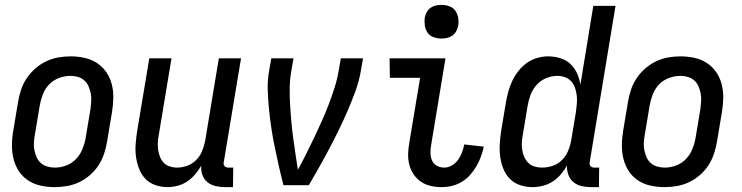

<svg xmlns="http://www.w3.org/2000/svg" viewBox="-20 -759 3040 787"><path d="M204 8Q175 8 147 2Q119 -4 96 -19Q73 -34 58 -56.5Q43 -79 36 -106Q29 -133 29 -162Q29 -191 34 -221L54 -341Q58 -365 66 -390Q74 -415 89 -437.5Q104 -460 124.5 -478Q145 -496 169 -507.5Q193 -519 218.5 -523.5Q244 -528 269 -528Q298 -528 326 -522Q354 -516 377 -501Q400 -486 415.5 -463.5Q431 -441 438 -414Q445 -387 444.5 -358Q444 -329 439 -299L419 -179Q415 -155 407 -130Q399 -105 384.5 -82.5Q370 -60 349.5 -42Q329 -24 305 -12.5Q281 -1 255 3.5Q229 8 204 8ZM205 -72Q228 -72 251 -80.5Q274 -89 291 -106.5Q308 -124 317.5 -147Q327 -170 331 -193L351 -313Q353 -329 354 -345Q355 -361 352 -376Q349 -391 343 -405Q337 -419 326 -429Q315 -439 300 -443.5Q285 -448 269 -448Q246 -448 222.5 -439.5Q199 -431 182 -413.5Q165 -396 156 -373Q147 -350 143 -327L123 -207Q120 -191 119 -175Q118 -159 121 -144Q124 -129 130 -115Q136 -101 147 -91Q158 -81 173.5 -76.5Q189 -72 205 -72Z M667 8Q641 8 616.5 -0.5Q592 -9 575.5 -26.5Q559 -44 550 -67.5Q541 -91 537.5 -116Q534 -141 536 -167.5Q538 -194 542 -221L592 -520H683L631 -207Q628 -192 627 -176.5Q626 -161 628 -146Q630 -131 635.5 -117Q641 -103 650.5 -92.5Q660 -82 675 -77Q690 -72 705 -72Q726 -72 747 -79.5Q768 -87 784 -103Q800 -119 808.5 -140Q817 -161 821 -182L877 -520H968L897 -93Q896 -89 897 -85Q898 -81 900.5 -78Q903 -75 907 -73.5Q911 -72 916 -72H936L935 8H902Q882 8 863 3.5Q844 -1 830 -12.5Q816 -24 809.5 -42Q803 -60 805 -80Q794 -61 779.5 -44Q765 -27 747 -15Q729 -3 708 2.5Q687 8 667 8Z M1246 0H1142Q1132 -38 1123.5 -76Q1115 -114 1107 -152Q1099 -190 1093 -229Q1087 -268 1083 -307.5Q1079 -347 1077.5 -387Q1076 -427 1083 -468L1092 -520H1183L1174 -468Q1168 -433 1167.5 -398.5Q1167 -364 1169 -330Q1171 -296 1174 -262.5Q1177 -229 1181.5 -195.5Q1186 -162 1191 -129Q1196 -96 1201 -63Q1219 -96 1235.5 -129Q1252 -162 1268 -195.5Q1284 -229 1299 -262.5Q1314 -296 1327 -330Q1340 -364 1351 -398.5Q1362 -433 1368 -468L1377 -520H1468L1459 -468Q1452 -427 1437.5 -387Q1423 -347 1406 -307.5Q1389 -268 1370 -229Q1351 -190 1331 -152Q1311 -114 1289.5 -76Q1268 -38 1246 0Z M1790 8Q1767 8 1745 3Q1723 -2 1705 -14.5Q1687 -27 1675 -45Q1663 -63 1657.5 -85Q1652 -107 1653 -130Q1654 -153 1658 -176L1702 -440H1578L1577 -520H1806L1747 -163Q1744 -147 1744.5 -131Q1745 -115 1751 -101Q1757 -87 1771 -79.5Q1785 -72 1801 -72Q1817 -72 1832.5 -81Q1848 -90 1858 -104.5Q1868 -119 1874 -135Q1880 -151 1883 -167L1963 -158Q1959 -138 1951.5 -117.5Q1944 -97 1933 -78Q1922 -59 1907 -42Q1892 -25 1872.5 -13.5Q1853 -2 1832 3Q1811 8 1790 8ZM1789 -601Q1773 -601 1757.5 -606.5Q1742 -612 1733 -624.5Q1724 -637 1721.5 -653.5Q1719 -670 1721 -687Q1723 -698 1729 -709Q1735 -720 1745 -727Q1755 -734 1766.5 -736.5Q1778 -739 1790 -739Q1806 -739 1821.5 -733.5Q1837 -728 1846 -715.5Q1855 -703 1858 -686.5Q1861 -670 1858 -653Q1856 -642 1850 -631Q1844 -620 1834 -613Q1824 -606 1812.5 -603.5Q1801 -601 1789 -601Z M2163 8Q2136 8 2112 0Q2088 -8 2070.5 -25.5Q2053 -43 2043.5 -66.5Q2034 -90 2030.5 -115.5Q2027 -141 2028.5 -167.5Q2030 -194 2034 -221L2054 -341Q2058 -363 2064 -385Q2070 -407 2080 -428Q2090 -449 2105 -468Q2120 -487 2139.5 -501Q2159 -515 2182 -521.5Q2205 -528 2227 -528Q2252 -528 2276.5 -520.5Q2301 -513 2318 -497Q2335 -481 2345 -459Q2355 -437 2359 -412L2412 -735H2503L2397 -93Q2396 -89 2397 -85Q2398 -81 2400.5 -78Q2403 -75 2407 -73.5Q2411 -72 2416 -72H2436L2435 8H2402Q2382 8 2363 3.5Q2344 -1 2330 -13Q2316 -25 2309.5 -43Q2303 -61 2304 -81Q2294 -62 2279 -44.5Q2264 -27 2245.5 -15Q2227 -3 2205.5 2.5Q2184 8 2163 8ZM2201 -72Q2223 -72 2244.5 -79Q2266 -86 2282.5 -102Q2299 -118 2308 -139Q2317 -160 2321 -182L2341 -302Q2343 -318 2344.5 -335Q2346 -352 2344 -368Q2342 -384 2337 -399Q2332 -414 2321.5 -425.5Q2311 -437 2296 -442.5Q2281 -448 2265 -448Q2242 -448 2219.5 -439Q2197 -430 2180.5 -412Q2164 -394 2155.5 -372Q2147 -350 2143 -327L2123 -207Q2120 -192 2119 -176Q2118 -160 2120.5 -144.5Q2123 -129 2129 -115.5Q2135 -102 2145.5 -91.5Q2156 -81 2171 -76.5Q2186 -72 2201 -72Z M2704 8Q2675 8 2647 2Q2619 -4 2596 -19Q2573 -34 2558 -56.5Q2543 -79 2536 -106Q2529 -133 2529 -162Q2529 -191 2534 -221L2554 -341Q2558 -365 2566 -390Q2574 -415 2589 -437.5Q2604 -460 2624.5 -478Q2645 -496 2669 -507.5Q2693 -519 2718.5 -523.5Q2744 -528 2769 -528Q2798 -528 2826 -522Q2854 -516 2877 -501Q2900 -486 2915.5 -463.5Q2931 -441 2938 -414Q2945 -387 2944.5 -358Q2944 -329 2939 -299L2919 -179Q2915 -155 2907 -130Q2899 -105 2884.5 -82.5Q2870 -60 2849.5 -42Q2829 -24 2805 -12.5Q2781 -1 2755 3.5Q2729 8 2704 8ZM2705 -72Q2728 -72 2751 -80.5Q2774 -89 2791 -106.5Q2808 -124 2817.5 -147Q2827 -170 2831 -193L2851 -313Q2853 -329 2854 -345Q2855 -361 2852 -376Q2849 -391 2843 -405Q2837 -419 2826 -429Q2815 -439 2800 -443.5Q2785 -448 2769 -448Q2746 -448 2722.5 -439.5Q2699 -431 2682 -413.5Q2665 -396 2656 -373Q2647 -350 2643 -327L2623 -207Q2620 -191 2619 -175Q2618 -159 2621 -144Q2624 -129 2630 -115Q2636 -101 2647 -91Q2658 -81 2673.5 -76.5Q2689 -72 2705 -72Z"/></svg>

Font: Iosevka Term Curly Medium
Style: Italic
Weight: 500
Italic angle: -9°
Designer: Belleve Invis
Foundry: Belleve Invis
Version: Version 32.3.0